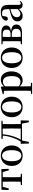

<svg xmlns="http://www.w3.org/2000/svg" viewBox="2014 -2597 842 4910"><g transform="rotate(-90 2435.0 -142.0)"><path d="M242 0H446V-29L360 -37L358 -232V-296L360 -493H491L533 -340H572L567 -527H36L31 -340H71L112 -493H243C245 -437 246 -351 246 -296V-232C246 -177 245 -94 243 -37L157 -29V0Z M908 16C1055 16 1171 -85 1171 -265C1171 -444 1048 -543 908 -543C769 -543 646 -443 646 -265C646 -86 761 16 908 16ZM908 -17C820 -17 767 -100 767 -263C767 -426 820 -510 908 -510C997 -510 1050 -426 1050 -263C1050 -100 997 -17 908 -17Z M1335 -499 1422 -489C1405 -309 1348 -150 1270 -33H1213L1219 176H1262L1296 0H1729L1763 176H1806L1812 -33H1718L1716 -232V-296L1718 -491L1803 -499V-527H1335ZM1601 -33H1318C1345 -75 1367 -125 1387 -177C1424 -273 1447 -382 1457 -494H1601C1603 -438 1604 -351 1604 -296V-232C1604 -176 1603 -90 1601 -33Z M2155 16C2302 16 2418 -85 2418 -265C2418 -444 2295 -543 2155 -543C2016 -543 1893 -443 1893 -265C1893 -86 2008 16 2155 16ZM2155 -17C2067 -17 2014 -100 2014 -263C2014 -426 2067 -510 2155 -510C2244 -510 2297 -426 2297 -263C2297 -100 2244 -17 2155 -17Z M2834 16C2965 16 3065 -93 3065 -268C3065 -440 2974 -543 2852 -543C2789 -543 2728 -519 2680 -462L2674 -532L2661 -541L2484 -492V-467L2567 -461C2569 -412 2570 -366 2570 -299V19L2568 224L2489 231V259H2772V231L2683 223L2681 19V-57C2726 -4 2779 16 2834 16ZM2683 -434C2727 -477 2763 -488 2802 -488C2888 -488 2944 -422 2944 -266C2944 -100 2880 -41 2797 -41C2753 -41 2719 -51 2683 -85Z M3413 16C3560 16 3676 -85 3676 -265C3676 -444 3553 -543 3413 -543C3274 -543 3151 -443 3151 -265C3151 -86 3266 16 3413 16ZM3413 -17C3325 -17 3272 -100 3272 -263C3272 -426 3325 -510 3413 -510C3502 -510 3555 -426 3555 -263C3555 -100 3502 -17 3413 -17Z M3833 0H4048C4210 0 4263 -68 4263 -141C4263 -217 4218 -267 4092 -280C4209 -298 4238 -346 4238 -401C4238 -478 4186 -527 4054 -527H3760V-499L3835 -491C3836 -435 3837 -351 3837 -296V-232C3837 -177 3836 -93 3835 -37L3760 -29V0ZM3947 -493H4021C4099 -493 4132 -459 4132 -395C4132 -326 4095 -292 4018 -292H3945ZM3945 -261H4021C4116 -261 4153 -218 4153 -145C4153 -73 4112 -33 4026 -33H3947L3945 -232Z M4759 15C4808 15 4841 -4 4864 -46L4848 -61C4830 -38 4819 -31 4803 -31C4778 -31 4765 -47 4765 -100V-356C4765 -488 4708 -543 4582 -543C4453 -543 4374 -490 4359 -404C4365 -376 4385 -362 4413 -362C4442 -362 4466 -380 4471 -428L4482 -500C4505 -507 4526 -510 4547 -510C4625 -510 4656 -480 4656 -372V-324C4615 -313 4572 -302 4536 -291C4392 -250 4344 -199 4344 -117C4344 -33 4403 16 4485 16C4560 16 4602 -16 4658 -77C4669 -19 4701 15 4759 15ZM4656 -109C4601 -55 4569 -41 4536 -41C4485 -41 4450 -71 4450 -133C4450 -194 4485 -238 4562 -268C4587 -278 4621 -288 4656 -297Z"/></g></svg>

Font: Noto Serif CJK HK SemiBold
Style: Regular
Weight: 600
Designer: Ryoko NISHIZUKA 西塚涼子 (kana & ideographs); Frank Grießhammer (Latin, Greek & Cyrillic); Wenlong ZHANG 张文龙 (bopomofo); San
Foundry: Adobe
Version: Version 2.001;hotconv 1.1.0;makeotfexe 2.6.0